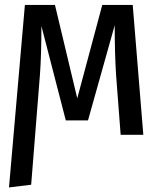

<svg xmlns="http://www.w3.org/2000/svg" viewBox="-20 -561 655 799"><path d="M17.4 219 83.6 -540.5H208.7L301.5 -151.8L405.6 -540.5H532.3L576.4 0H482.1L463.1 -248.7Q457.4 -333.8 457.4 -455.9L346.2 -60H253.8L152.3 -452.8Q152.3 -330.8 146.2 -249.7L109.7 207.7Z"/></svg>

Font: Fira Code Fixed Retina
Style: Regular
Weight: 450
Monospace: yes
Designer: Carrois Corporate, Edenspiekermann AG, Nikita Prokopov
Foundry: Carrois Corporate, Edenspiekermann AG, Nikita Prokopov
Version: Version 5.002